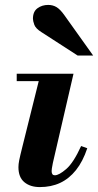

<svg xmlns="http://www.w3.org/2000/svg" viewBox="-20 -750 399 781"><path d="M142 11Q103 11 79 -9Q55 -29 55 -70Q55 -82 58 -97.5Q61 -113 71 -153L145 -450H279L195 -87Q192 -73 191 -65Q190 -57 190 -54Q190 -37 203 -37Q220 -37 249.5 -62.5Q279 -88 310 -156L335 -147Q317 -93 289 -58Q261 -23 224.5 -6Q188 11 142 11ZM48 -420V-450H222V-420ZM296 -524 149 -619Q125 -634 119.5 -649.5Q114 -665 114 -674Q114 -703 132.5 -716.5Q151 -730 176 -730Q195 -730 210 -721Q225 -712 242 -688L359 -524Z"/></svg>

Font: Libre Bodoni
Style: Italic
Weight: 400
Italic angle: -13°
Designer: Pablo Impallari, Rodrigo Fuenzalida
Foundry: Impallari Type
Version: Version 2.005;gftools[0.9.23]